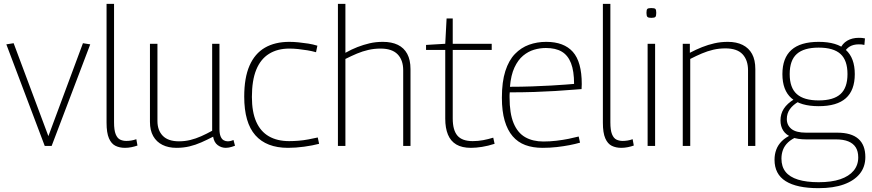

<svg xmlns="http://www.w3.org/2000/svg" viewBox="-20 -760 4542 1000"><path d="M213 0 13 -529 51 -535 232 -51 412 -535 450 -529 249 0Z M574 -740V-123Q574 -82 582.5 -61Q591 -40 605.5 -33Q620 -26 638 -26Q650 -26 663 -28Q676 -30 690 -35L696 -2Q682 3 665 6.5Q648 10 631 10Q603 10 581.5 -0.5Q560 -11 547.5 -39.5Q535 -68 535 -121V-740Z M899 10Q857 10 826 -5.5Q795 -21 778 -51Q761 -81 761 -125V-532H800V-130Q800 -81 828 -52.5Q856 -24 912 -24Q943 -24 971.5 -31Q1000 -38 1028 -50.5Q1056 -63 1085 -79V-532H1123V-88Q1123 -64 1129 -49.5Q1135 -35 1145 -29.5Q1155 -24 1166 -24Q1181 -24 1196 -31L1204 -1Q1196 2 1188 4.5Q1180 7 1172 8.5Q1164 10 1156 10Q1133 10 1114 -4Q1095 -18 1090 -48Q1059 -32 1028.5 -18.5Q998 -5 966.5 2.5Q935 10 899 10Z M1252 -257Q1252 -355 1279.5 -418Q1307 -481 1359.5 -511.5Q1412 -542 1487 -542Q1509 -542 1534.5 -539.5Q1560 -537 1585.5 -533Q1611 -529 1633 -522L1626 -488Q1605 -494 1581 -498Q1557 -502 1533 -504.5Q1509 -507 1487 -507Q1425 -507 1381 -479.5Q1337 -452 1314.5 -396.5Q1292 -341 1292 -255Q1292 -177 1314.5 -126Q1337 -75 1380.5 -50Q1424 -25 1486 -25Q1509 -25 1534.5 -27Q1560 -29 1586.5 -34Q1613 -39 1635 -44L1642 -11Q1608 -2 1564 4Q1520 10 1480 10Q1368 10 1310 -55.5Q1252 -121 1252 -257Z M1740 0V-740H1779V-485Q1811 -503 1842 -515Q1873 -527 1905 -534.5Q1937 -542 1974 -542Q2020 -542 2052 -526.5Q2084 -511 2101 -479.5Q2118 -448 2118 -400V0H2080V-394Q2080 -447 2051 -477Q2022 -507 1962 -507Q1929 -507 1898.5 -500Q1868 -493 1839.5 -481Q1811 -469 1779 -453V0Z M2433 10Q2386 10 2356.5 -7.5Q2327 -25 2313 -59Q2299 -93 2299 -142V-500H2199V-526L2299 -532L2306 -664H2338V-532H2541V-500H2338V-143Q2338 -82 2362.5 -53.5Q2387 -25 2442 -25Q2470 -25 2496.5 -30Q2523 -35 2549 -43L2556 -11Q2522 0 2490.5 5Q2459 10 2433 10Z M2806 10Q2755 10 2716 -4.5Q2677 -19 2650 -50.5Q2623 -82 2608.5 -131.5Q2594 -181 2594 -251Q2594 -334 2612 -390Q2630 -446 2662 -479Q2694 -512 2735.5 -527Q2777 -542 2825 -542Q2917 -542 2963.5 -490Q3010 -438 3010 -322Q3010 -317 3009.5 -309.5Q3009 -302 3009 -296Q2991 -295 2955.5 -292Q2920 -289 2871.5 -286Q2823 -283 2763 -281Q2703 -279 2635 -279Q2634 -272 2634 -266Q2634 -260 2634 -253Q2634 -169 2655 -118.5Q2676 -68 2715.5 -45.5Q2755 -23 2810 -23Q2844 -23 2878 -27Q2912 -31 2941.5 -37Q2971 -43 2994 -49L3001 -17Q2977 -10 2946 -4Q2915 2 2879.5 6Q2844 10 2806 10ZM2636 -308Q2696 -308 2751 -310Q2806 -312 2851 -314.5Q2896 -317 2927 -319.5Q2958 -322 2970 -323Q2970 -390 2954 -431Q2938 -472 2906 -491Q2874 -510 2823 -510Q2792 -510 2761.5 -501Q2731 -492 2704.5 -470Q2678 -448 2659.5 -408.5Q2641 -369 2636 -308Z M3159 -740V-123Q3159 -82 3167.5 -61Q3176 -40 3190.5 -33Q3205 -26 3223 -26Q3235 -26 3248 -28Q3261 -30 3275 -35L3281 -2Q3267 3 3250 6.5Q3233 10 3216 10Q3188 10 3166.5 -0.5Q3145 -11 3132.5 -39.5Q3120 -68 3120 -121V-740Z M3372 -667Q3357 -667 3352 -672Q3347 -677 3347 -693Q3347 -709 3351.5 -713.5Q3356 -718 3372 -718Q3389 -718 3393.5 -713.5Q3398 -709 3398 -693Q3398 -677 3393.5 -672Q3389 -667 3372 -667ZM3353 0V-532H3392V0Z M3536 0V-532H3573V-485Q3605 -502 3636.5 -514.5Q3668 -527 3701 -534.5Q3734 -542 3771 -542Q3816 -542 3848 -526Q3880 -510 3897 -479Q3914 -448 3914 -400V0H3876V-394Q3876 -447 3847.5 -477.5Q3819 -508 3758 -508Q3725 -508 3695 -501Q3665 -494 3635.5 -481.5Q3606 -469 3575 -453V0Z M4243 220Q4130 220 4072 183.5Q4014 147 4014 72Q4014 44 4023 19.5Q4032 -5 4052 -25Q4072 -45 4104 -59L4134 -49Q4103 -36 4084.5 -18.5Q4066 -1 4058 20.5Q4050 42 4050 66Q4050 108 4071.5 135Q4093 162 4136.5 175.5Q4180 189 4244 189Q4311 189 4356.5 173.5Q4402 158 4426 129Q4450 100 4450 60Q4450 28 4437 7.5Q4424 -13 4398.5 -23.5Q4373 -34 4334 -34H4179Q4134 -34 4104 -45.5Q4074 -57 4059.5 -79.5Q4045 -102 4045 -133Q4045 -167 4062.5 -194Q4080 -221 4116 -243L4140 -231Q4110 -214 4094 -191.5Q4078 -169 4078 -140Q4078 -108 4102 -88.5Q4126 -69 4179 -69H4341Q4414 -69 4450.5 -37Q4487 -5 4487 58Q4487 109 4458 145Q4429 181 4375 200.5Q4321 220 4243 220ZM4244 -207Q4149 -207 4102 -248.5Q4055 -290 4055 -374Q4055 -458 4102 -500Q4149 -542 4244 -542Q4339 -542 4385.5 -500Q4432 -458 4432 -374Q4432 -290 4385.5 -248.5Q4339 -207 4244 -207ZM4244 -237Q4321 -237 4357.5 -270Q4394 -303 4394 -374Q4394 -446 4357.5 -479Q4321 -512 4244 -512Q4167 -512 4130 -479Q4093 -446 4093 -374Q4093 -303 4130 -270Q4167 -237 4244 -237ZM4374 -481 4355 -504Q4367 -533 4392.5 -548Q4418 -563 4453 -563Q4462 -563 4469 -562.5Q4476 -562 4485 -560L4482 -526Q4475 -528 4468 -528.5Q4461 -529 4453 -529Q4425 -529 4405.5 -517.5Q4386 -506 4374 -481Z"/></svg>

Font: Georama ExtraCondensed Thin ExtraLight
Style: Regular
Weight: 250
Version: Version 1.001